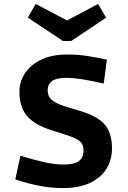

<svg xmlns="http://www.w3.org/2000/svg" viewBox="-20 -945 654 979"><path d="M302 -106Q361 -106 383.5 -124.5Q406 -143 406 -176Q406 -196 399 -210Q392 -224 370 -236Q348 -248 302 -262L240 -282Q155 -309 117 -354.5Q79 -400 79 -476Q79 -528 107 -571Q135 -614 189.5 -640.5Q244 -667 323 -667Q379 -667 426 -659.5Q473 -652 525 -641L509 -519Q448 -533 401 -540.5Q354 -548 319 -548Q266 -548 244.5 -531Q223 -514 223 -487Q223 -468 230 -453Q237 -438 258.5 -425Q280 -412 323 -399L389 -379Q477 -353 514 -310Q551 -267 551 -187Q551 -130 523 -84.5Q495 -39 439.5 -12.5Q384 14 299 14Q243 14 184.5 3Q126 -8 58 -30L84 -151Q155 -129 208 -117.5Q261 -106 302 -106ZM521 -855 343 -736H314L313 -836L480 -925ZM122 -855 162 -925 331 -836 330 -736H301Z"/></svg>

Font: Intel One Mono Light
Style: Regular
Weight: 300
Monospace: yes
Designer: Fred Shallcrass
Foundry: Frere-Jones Type LLC
Version: Version 1.004